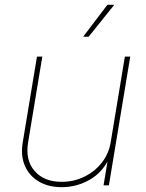

<svg xmlns="http://www.w3.org/2000/svg" viewBox="-20 -776 611 804"><path d="M238.3 7.8Q182.6 7.8 142.6 -15.9Q102.5 -39.6 84.2 -81.8Q65.9 -124 75.2 -179.7L134.8 -539.1H157.2L97.7 -179.7Q85.4 -105.5 124.8 -60.1Q164.1 -14.6 238.3 -14.6Q289.1 -14.6 332.8 -35.9Q376.5 -57.1 406 -94.5Q435.5 -131.8 443.4 -179.7L502.9 -539.1H525.4L436 0H413.6L433.1 -117.2H439Q410.6 -54.7 355.7 -23.4Q300.8 7.8 238.3 7.8ZM328.1 -622.1 429.7 -755.9H458.5L351.1 -622.1Z"/></svg>

Font: Inter 18pt Thin
Style: Italic
Weight: 250
Italic angle: -9.3988°
Version: Version 4.001;git-66647c0bb